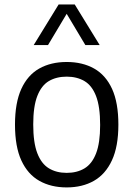

<svg xmlns="http://www.w3.org/2000/svg" viewBox="-20 -828 596 858"><path d="M278 9.5Q208 9.5 156 -19.8Q104 -49 75.5 -110.8Q47 -172.5 47 -271Q47 -368.5 75.2 -430.5Q103.5 -492.5 155.5 -521.8Q207.5 -551 278 -551Q348.5 -551 400.5 -521.8Q452.5 -492.5 480.8 -430.8Q509 -369 509 -271Q509 -173.5 480.2 -111.5Q451.5 -49.5 399.8 -20Q348 9.5 278 9.5ZM278 -55.5Q324 -55.5 357.5 -75.5Q391 -95.5 409.2 -142.2Q427.5 -189 427.5 -269.5Q427.5 -351.5 409.2 -398.8Q391 -446 357.2 -465.8Q323.5 -485.5 278 -485.5Q232 -485.5 198.5 -465.8Q165 -446 146.8 -399.2Q128.5 -352.5 128.5 -272Q128.5 -190.5 146.8 -143.2Q165 -96 198.5 -75.8Q232 -55.5 278 -55.5ZM130.5 -626.5 242 -808H314L425.5 -626.5H361.5L269.5 -780.5H286.5L194.5 -626.5Z"/></svg>

Font: Encode Sans Condensed Thin
Style: Regular
Weight: 400
Version: Version 3.002